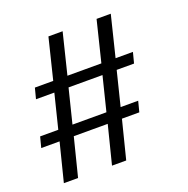

<svg xmlns="http://www.w3.org/2000/svg" viewBox="-120 -780 873 893"><g transform="rotate(-20 316.0 -333.0)"><path d="M387.7 -411.1H219.7L177.7 -242.2H345.7ZM458 -411.1 416 -242.2H502.9L489.3 -189.5H403.3L355.5 0H285.2L333 -189.5H165L117.2 0H46.9L94.7 -189.5H3.9L17.6 -242.2H107.4L149.4 -411.1H58.6L72.3 -463.9H163.1L212.9 -666H283.2L233.4 -463.9H401.4L451.2 -666H521.5L471.7 -463.9H557.6L543.9 -411.1Z"/></g></svg>

Font: BF_TEXT
Style: Regular
Weight: 400
Foundry: EA DICE
Version: Version 1.404